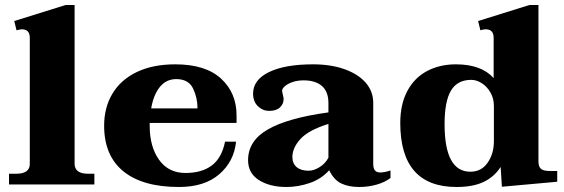

<svg xmlns="http://www.w3.org/2000/svg" viewBox="-20 -737 2253 767"><path d="M16 -43H45Q99 -43 99 -82V-586Q99 -620 67 -620Q63 -620 46 -616L37 -653L242 -717H278V-83Q278 -43 332 -43H357V0H16Z M578 -246V-234Q578 -151 615.5 -98.5Q653 -46 721 -46Q786 -46 826 -76Q866 -106 879 -171H923Q915 -92 856 -41Q797 10 695 10Q550 10 473 -52.5Q396 -115 396 -235Q396 -308 429.5 -363.5Q463 -419 527 -449.5Q591 -480 680 -480Q801 -480 863 -423Q925 -366 925 -276V-246ZM584 -304H769Q769 -347 751 -384Q733 -421 684 -421Q644 -421 618.5 -389.5Q593 -358 584 -304Z M971 -97Q971 -175 1051 -220.5Q1131 -266 1292 -288V-325Q1292 -371 1266 -393.5Q1240 -416 1193 -416Q1169 -416 1149.5 -409.5Q1130 -403 1118.5 -393Q1107 -383 1107 -375Q1107 -370 1110 -358.5Q1113 -347 1113 -341Q1113 -322 1098.5 -308Q1084 -294 1055 -294Q1030 -294 1010.5 -312.5Q991 -331 991 -363Q991 -418 1054.5 -449Q1118 -480 1231 -480Q1302 -480 1356.5 -460.5Q1411 -441 1441 -406.5Q1471 -372 1471 -326V-83Q1471 -64 1478 -56Q1485 -48 1499 -48Q1516 -48 1540 -56V-26Q1518 -9 1484.5 0.5Q1451 10 1415 10Q1373 10 1343.5 -4Q1314 -18 1295 -57Q1264 -22 1217.5 -6Q1171 10 1124 10Q1058 10 1014.5 -17.5Q971 -45 971 -97ZM1292 -107V-242Q1212 -217 1180 -181.5Q1148 -146 1148 -110Q1148 -84 1165 -69.5Q1182 -55 1213 -55Q1234 -55 1257 -69.5Q1280 -84 1292 -107Z M1579 -246Q1579 -321 1607.5 -374Q1636 -427 1686.5 -453.5Q1737 -480 1801 -480Q1903 -480 1952 -425V-586Q1952 -620 1920 -620Q1912 -620 1899 -616L1890 -653L2095 -717H2131V-92Q2131 -72 2140.5 -63Q2150 -54 2176 -54H2206V-11L1985 9L1980 -70Q1954 -30 1911.5 -10Q1869 10 1804 10Q1579 10 1579 -246ZM1953 -173V-313Q1953 -344 1939 -368Q1925 -392 1904 -405Q1883 -418 1863 -418Q1807 -418 1781.5 -375Q1756 -332 1756 -241Q1756 -51 1859 -51Q1903 -51 1928 -87Q1953 -123 1953 -173Z"/></svg>

Font: Taviraj
Style: Bold
Weight: 700
Designer: Katatrad Team
Foundry: CadsonDemak
Version: Version 1.001